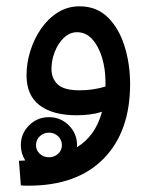

<svg xmlns="http://www.w3.org/2000/svg" viewBox="-20 -357 487 608"><path d="M70 231Q61 231 58 231Q55 231 46 230L40 152Q50 152 60 151Q46 129 46 103Q46 66 72 40Q98 14 135 14Q172 14 198 40Q224 66 224 103Q224 107 224 109Q252 92 272 64.5Q292 37 303 -3Q284 3 263.5 5.5Q243 8 223 8Q147 8 105.5 -23.5Q64 -55 64 -119Q64 -157 76 -195.5Q88 -234 110 -266Q132 -298 163 -317.5Q194 -337 232 -337Q286 -337 321.5 -302Q357 -267 374.5 -210.5Q392 -154 392 -91Q392 60 308 145.5Q224 231 70 231ZM143 -139Q143 -108 163 -89.5Q183 -71 232 -71Q275 -71 314 -83Q314 -90 314 -97Q314 -139 303 -175Q292 -211 272 -233Q252 -255 224 -255Q201 -255 182.5 -237.5Q164 -220 153.5 -193Q143 -166 143 -139ZM135 141Q152 141 164 130Q176 119 176 103Q176 86 164 74.5Q152 63 135 63Q118 63 106 74.5Q94 86 94 103Q94 119 106 130Q118 141 135 141Z"/></svg>

Font: Go Noto Kurrent-Regular
Style: Regular
Weight: 400
Designer: Monotype Design Team
Foundry: Monotype Imaging Inc.
Version: Version 2.012; ttfautohint (v1.8.4.7-5d5b)